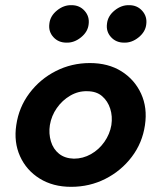

<svg xmlns="http://www.w3.org/2000/svg" viewBox="-20 -714 599 743"><path d="M43 -230Q33 -164 57.5 -109.5Q82 -55 133.5 -23Q185 9 255 9Q327 9 388 -22Q449 -53 490 -107Q531 -161 541 -230Q551 -297 526 -351.5Q501 -406 450 -438Q399 -470 328 -470Q257 -470 196 -439Q135 -408 94 -353.5Q53 -299 43 -230ZM173 -230Q179 -266 200 -296Q221 -326 252 -344Q283 -362 317 -361Q353 -361 375 -342Q397 -323 406.5 -293.5Q416 -264 411 -230Q405 -195 384 -165Q363 -135 332 -117.5Q301 -100 266 -100Q231 -101 208.5 -119Q186 -137 177 -167Q168 -197 173 -230ZM394 -622Q390 -592 409.5 -570.5Q429 -549 460 -549Q490 -548 516.5 -569.5Q543 -591 546 -620Q550 -650 530.5 -672Q511 -694 480 -694Q450 -695 423.5 -673.5Q397 -652 394 -622ZM171 -622Q167 -592 186.5 -570.5Q206 -549 237 -549Q267 -548 293.5 -569.5Q320 -591 323 -620Q327 -650 307.5 -672Q288 -694 257 -694Q227 -695 200.5 -673.5Q174 -652 171 -622Z"/></svg>

Font: Jost SemiBold
Style: Italic
Weight: 600
Italic angle: -5°
Version: Version 3.710